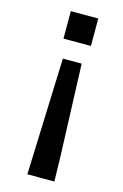

<svg xmlns="http://www.w3.org/2000/svg" viewBox="-119 -616 561 878"><g transform="rotate(15 161.5 -177.0)"><path d="M103 -433H233V-563H103ZM124 -344 104 209H232L229 88L213 -344Z"/></g></svg>

Font: Bithumb Trading Sans Semibold
Style: Regular
Weight: 600
Designer: Ham Hyungwon
Foundry: Bithumb
Version: Version 0.500;FEAKit 1.0